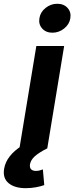

<svg xmlns="http://www.w3.org/2000/svg" viewBox="-87 -776 389 1004"><path d="M14.6 0 103 -535.6H248.5L160.2 0ZM47.9 208Q-10.7 208 -42.2 181.6Q-73.7 155.3 -65.4 106.4Q-59.6 71.3 -35.6 41Q-11.7 10.7 27.3 -13.7L159.7 0Q117.2 21.5 95.5 40.8Q73.7 60.1 69.8 83.5Q67.4 99.6 75.2 108.6Q83 117.7 101.1 117.7Q110.4 117.7 119.6 115.5Q128.9 113.3 137.2 109.9L144.5 191.9Q126 198.7 99.9 203.4Q73.7 208 47.9 208ZM187 -605Q153.3 -605 133.5 -627Q113.8 -648.9 119.1 -680.7Q124 -712.9 151.4 -734.6Q178.7 -756.3 212.4 -756.3Q246.6 -756.3 266.4 -734.4Q286.1 -712.4 280.8 -680.7Q275.9 -648.9 248.5 -627Q221.2 -605 187 -605Z"/></svg>

Font: Inter 20pt
Style: Bold Italic
Weight: 700
Italic angle: -9.3988°
Version: Version 4.001;git-66647c0bb